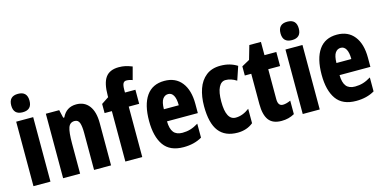

<svg xmlns="http://www.w3.org/2000/svg" viewBox="-74 -1170 3167 1582"><g transform="rotate(-15 1510.0 -379.0)"><path d="M127 -768Q205 -768 205 -689Q205 -611 127 -611Q49 -611 49 -689Q49 -768 127 -768ZM199 -550V0H54V-550Z M568 -560Q638 -560 677 -508.5Q716 -457 716 -361V0H571V-317Q571 -373 560.5 -402Q550 -431 519 -431Q480 -431 466 -392.5Q452 -354 452 -258V0H307V-550H421L437 -481H446Q483 -560 568 -560Z M1071 -430H982V0H838V-430H776V-508L838 -549V-562Q838 -669 873 -717Q908 -765 986 -765Q1016 -765 1041 -759.5Q1066 -754 1099 -741L1070 -633Q1056 -638 1043.5 -640.5Q1031 -643 1018 -643Q999 -643 990.5 -627Q982 -611 982 -573V-550H1071Z M1319 -559Q1414 -559 1466 -493Q1518 -427 1518 -309V-231H1255Q1256 -167 1280 -137Q1304 -107 1355 -107Q1391 -107 1423 -116.5Q1455 -126 1491 -148V-29Q1425 10 1334 10Q1218 10 1165.5 -64Q1113 -138 1113 -272Q1113 -410 1165 -484.5Q1217 -559 1319 -559ZM1322 -446Q1293 -446 1275 -420.5Q1257 -395 1256 -334H1383Q1383 -389 1367 -417.5Q1351 -446 1322 -446Z M1795 10Q1688 10 1635 -58.5Q1582 -127 1582 -272Q1582 -354 1604.5 -419Q1627 -484 1675 -522Q1723 -560 1797 -560Q1840 -560 1875 -550Q1910 -540 1940 -521L1901 -405Q1854 -435 1808 -435Q1771 -435 1750 -393.5Q1729 -352 1729 -272Q1729 -114 1811 -114Q1870 -114 1928 -158V-35Q1900 -12 1866 -1Q1832 10 1795 10Z M2214 -116Q2242 -116 2280 -133V-18Q2255 -4 2228 3Q2201 10 2169 10Q2094 10 2060.5 -35Q2027 -80 2027 -172V-430H1972V-508L2039 -545L2073 -663H2172V-550H2273V-430H2172V-175Q2172 -116 2214 -116Z M2424 -768Q2502 -768 2502 -689Q2502 -611 2424 -611Q2346 -611 2346 -689Q2346 -768 2424 -768ZM2496 -550V0H2351V-550Z M2791 -559Q2886 -559 2938 -493Q2990 -427 2990 -309V-231H2727Q2728 -167 2752 -137Q2776 -107 2827 -107Q2863 -107 2895 -116.5Q2927 -126 2963 -148V-29Q2897 10 2806 10Q2690 10 2637.5 -64Q2585 -138 2585 -272Q2585 -410 2637 -484.5Q2689 -559 2791 -559ZM2794 -446Q2765 -446 2747 -420.5Q2729 -395 2728 -334H2855Q2855 -389 2839 -417.5Q2823 -446 2794 -446Z"/></g></svg>

Font: Noto Sans Thai ExtCond ExtBd
Style: Regular
Weight: 800
Width: 2
Designer: Monotype Design Team
Foundry: Monotype Imaging Inc.
Version: Version 2.002; ttfautohint (v1.8.4.7-5d5b)